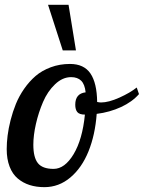

<svg xmlns="http://www.w3.org/2000/svg" viewBox="-20 -770 596 796"><path d="M270 -504.9Q328.1 -504.9 355 -465.3Q381.8 -425.8 382.8 -347.2Q392.6 -345.2 398.9 -345.2Q430.2 -345.2 474.9 -365.2Q519.5 -385.3 546.9 -407.2L556.2 -379.9Q528.3 -347.7 481.7 -326.2Q435.1 -304.7 380.9 -297.9Q374.5 -210.9 346.9 -142.6Q319.3 -74.2 271.7 -34.2Q224.1 5.9 164.1 5.9Q130.4 5.9 102.8 -2.9Q75.2 -11.7 53.5 -30Q31.7 -48.3 19.8 -79.3Q7.8 -110.4 7.8 -151.9Q7.8 -178.2 11.5 -207.8Q15.1 -237.3 23.9 -272Q32.7 -306.6 45.9 -339.1Q59.1 -371.6 80.3 -402.1Q101.6 -432.6 127.7 -455.1Q153.8 -477.5 190.7 -491.2Q227.5 -504.9 270 -504.9ZM202.1 -69.8Q248.5 -69.8 285.2 -130.9Q321.8 -191.9 332 -294.9Q309.1 -294.9 300.5 -305.4Q292 -315.9 292 -335.9Q292 -382.3 335 -387.2Q331.5 -420.9 316.4 -435.5Q301.3 -450.2 274.9 -450.2Q239.3 -450.2 208.3 -420.7Q177.2 -391.1 158.4 -347.2Q139.6 -303.2 128.9 -256.1Q118.2 -209 118.2 -169.9Q118.2 -117.2 137.2 -93.5Q156.2 -69.8 202.1 -69.8ZM264.2 -750 294.9 -561H240.2L179.2 -750Z"/></svg>

Font: Lobster Two
Style: Italic
Weight: 400
Designer: Pablo Impallari
Foundry: Pablo Impallari. www.impallari.com
Version: Version 1.006